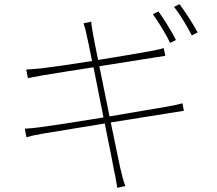

<svg xmlns="http://www.w3.org/2000/svg" viewBox="-20 -856 1040 922"><path d="M741 -801 714 -788C741 -751 778 -690 797 -650L825 -664C803 -708 766 -766 741 -801ZM842 -836 816 -823C845 -786 878 -731 901 -686L929 -700C909 -739 869 -800 842 -836ZM397 -683C399 -677 409 -630 422 -563C321 -547 224 -533 180 -528C148 -525 125 -523 106 -522L114 -481C139 -486 160 -490 184 -494C230 -502 327 -517 429 -533C443 -462 461 -374 477 -292C351 -271 226 -252 172 -245C151 -242 120 -239 99 -238L107 -197C128 -203 149 -208 184 -214C237 -223 359 -243 483 -263C506 -150 525 -55 527 -41C534 -12 538 15 543 46L582 37C572 13 565 -19 558 -47C555 -59 536 -154 512 -268C620 -285 726 -302 788 -312C825 -318 848 -322 863 -324L856 -360C840 -355 820 -351 782 -344C726 -334 618 -316 506 -297C490 -378 472 -466 457 -538C565 -555 673 -572 723 -580C746 -584 766 -587 774 -588L766 -625C756 -622 743 -618 716 -613C667 -604 559 -585 451 -568C437 -636 428 -685 427 -691C424 -711 419 -734 418 -752L381 -744C387 -726 393 -706 397 -683Z"/></svg>

Font: Source Han Sans JP ExtraLight
Style: Regular
Weight: 250
Designer: Ryoko NISHIZUKA 西塚涼子 (kana, bopomofo & ideographs); Paul D. Hunt (Latin, Greek & Cyrillic); Sandoll Communications 산돌커뮤니
Foundry: Adobe
Version: Version 2.001;hotconv 1.0.107;makeotfexe 2.5.65593